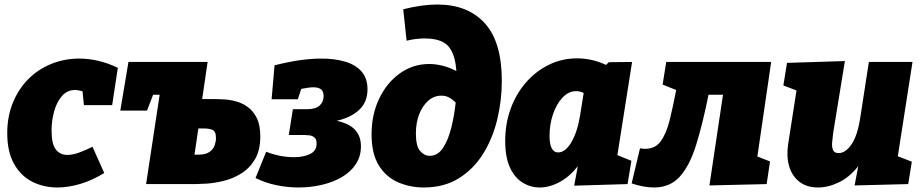

<svg xmlns="http://www.w3.org/2000/svg" viewBox="-20 -814 4081 849"><path d="M234 15Q172 15 121.5 -11Q71 -37 41.5 -90.5Q12 -144 12 -225Q12 -299 37 -360Q62 -421 105.5 -464.5Q149 -508 207 -531.5Q265 -555 331 -555Q372 -555 415 -545Q458 -535 501 -514L476 -349H351L345 -410Q327 -416 311 -416Q277 -416 254 -389.5Q231 -363 219.5 -322Q208 -281 208 -236Q208 -178 226.5 -153.5Q245 -129 278 -129Q301 -129 329 -139Q357 -149 389 -165L441 -49Q389 -17 336 -1Q283 15 234 15Z M626 0 686 -395H657L630 -325H512L548 -540H898L874 -376H931Q947 -376 972 -374.5Q997 -373 1024.5 -365.5Q1052 -358 1076 -340.5Q1100 -323 1115.5 -292Q1131 -261 1131 -211Q1131 -148 1106.5 -108Q1082 -68 1044.5 -45.5Q1007 -23 966.5 -13.5Q926 -4 892.5 -2Q859 0 845 0ZM883 -246H857L840 -130H856Q889 -130 906 -142Q923 -154 929 -171Q935 -188 935 -203Q935 -235 918 -240.5Q901 -246 883 -246Z M1300 15Q1250 15 1200.5 4.5Q1151 -6 1110 -27L1157 -143Q1218 -119 1281 -119Q1322 -119 1351 -133Q1380 -147 1380 -179Q1380 -198 1370.5 -206Q1361 -214 1348.5 -215.5Q1336 -217 1328 -217H1257L1275 -331H1336Q1376 -331 1393.5 -347.5Q1411 -364 1411 -389Q1411 -411 1399 -419.5Q1387 -428 1366 -428Q1355 -428 1341.5 -426Q1328 -424 1312 -421L1297 -375H1181L1194 -525Q1247 -539 1300.5 -547Q1354 -555 1401 -555Q1460 -555 1506 -541.5Q1552 -528 1578.5 -498Q1605 -468 1605 -419Q1605 -363 1568.5 -328.5Q1532 -294 1469 -280Q1524 -268 1550 -240Q1576 -212 1576 -167Q1576 -122 1553 -87.5Q1530 -53 1491 -30.5Q1452 -8 1402.5 3.5Q1353 15 1300 15Z M1854 15Q1792 15 1739 -8.5Q1686 -32 1654.5 -83.5Q1623 -135 1623 -220Q1623 -307 1656.5 -377.5Q1690 -448 1748 -489.5Q1806 -531 1878 -531Q1906 -531 1936.5 -523.5Q1967 -516 1998 -500Q1993 -574 1963 -609Q1933 -644 1857 -644Q1819 -644 1778 -634L1763 -773Q1846 -794 1914 -794Q2048 -794 2123.5 -711.5Q2199 -629 2199 -456Q2199 -371 2179 -287Q2159 -203 2117 -135Q2075 -67 2009.5 -26Q1944 15 1854 15ZM1819 -224Q1819 -168 1837.5 -146.5Q1856 -125 1880 -125Q1916 -125 1939 -160Q1962 -195 1975.5 -249Q1989 -303 1995 -361Q1979 -376 1964.5 -383.5Q1950 -391 1932 -391Q1899 -391 1873.5 -368.5Q1848 -346 1833.5 -308.5Q1819 -271 1819 -224Z M2366 15Q2326 15 2291 -6.5Q2256 -28 2235 -73Q2214 -118 2214 -191Q2214 -267 2238 -333Q2262 -399 2305.5 -449Q2349 -499 2407 -527.5Q2465 -556 2532 -556Q2563 -556 2595.5 -549Q2628 -542 2660 -527L2672 -539L2775 -540L2710 -128L2772 -103L2755 0L2519 7L2535 -79Q2499 -33 2454.5 -9Q2410 15 2366 15ZM2448 -140Q2480 -140 2506.5 -185Q2533 -230 2545 -303L2561 -403Q2545 -411 2528 -411Q2494 -411 2467 -382Q2440 -353 2425 -308Q2410 -263 2410 -214Q2410 -140 2448 -140Z M2773 -3 2810 -158Q2816 -157 2822.5 -156.5Q2829 -156 2834 -156Q2878 -156 2902.5 -190.5Q2927 -225 2941.5 -284Q2956 -343 2970 -416L2910 -440L2926 -540H3390L3329 -122L3385 -100L3370 0L3117 6L3177 -395H3113Q3087 -266 3058.5 -174Q3030 -82 2986.5 -33.5Q2943 15 2872 15Q2827 15 2773 -3Z M3597 15Q3547 15 3514.5 -10.5Q3482 -36 3469.5 -79Q3457 -122 3465 -176L3502 -414L3444 -436L3460 -536L3716 -544L3664 -225Q3661 -203 3659.5 -183Q3658 -163 3664 -150Q3670 -137 3688 -137Q3719 -137 3745.5 -176Q3772 -215 3784 -294L3822 -540H4015L3950 -123L4012 -99L3996 0L3759 6L3775 -79Q3737 -31 3690 -8Q3643 15 3597 15Z"/></svg>

Font: Bitter Black
Style: Italic
Weight: 900
Italic angle: -9°
Designer: Sol Matas, and Bitter project Authors
Foundry: Sol Matas
Version: Version 2.001